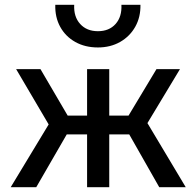

<svg xmlns="http://www.w3.org/2000/svg" viewBox="-20 -777 815 797"><path d="M24.5 0 182 -260.5 47 -490H148L261 -297H341.5V-490H433.5V-297H513.5L629.5 -490H727L592 -266L751 0H641L516.5 -219H433.5V0H341.5V-219H257L130.5 0ZM386.5 -580Q333 -580 292.5 -602.8Q252 -625.5 230 -665.5Q208 -705.5 209.5 -757H288Q285.5 -707.5 312.8 -677.5Q340 -647.5 386.5 -647.5Q433 -647.5 459.8 -677.5Q486.5 -707.5 484 -757H563Q564 -706 541.5 -666Q519 -626 478.8 -603Q438.5 -580 386.5 -580Z"/></svg>

Font: Geologica Light
Style: Regular
Weight: 300
Designer: Sindre Bremnes, Frode Helland
Foundry: Monokrom Skriftforlag AS
Version: Version 1.010; ttfautohint (v1.8.4.7-5d5b);gftools[0.9.28]